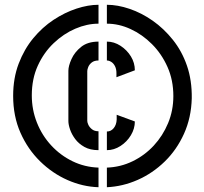

<svg xmlns="http://www.w3.org/2000/svg" viewBox="-20 -740 853 803"><path d="M392 43Q326 41 262.5 13Q199 -15 147.5 -65.5Q96 -116 65.5 -185Q35 -254 35 -339Q35 -413 58 -473.5Q81 -534 119 -580Q157 -626 204 -657Q251 -688 300 -704Q349 -720 392 -720V-641Q344 -641 295 -620Q246 -599 204.5 -559.5Q163 -520 138 -465Q113 -410 113 -341Q113 -281 134.5 -227Q156 -173 194.5 -131.5Q233 -90 283.5 -65.5Q334 -41 392 -39ZM427 43V-39Q484 -41 534.5 -65.5Q585 -90 623 -131Q661 -172 683 -225Q705 -278 705 -338Q705 -405 680.5 -460Q656 -515 615.5 -555.5Q575 -596 526 -618.5Q477 -641 427 -641V-720Q472 -720 522 -703Q572 -686 618.5 -653.5Q665 -621 703 -573.5Q741 -526 762 -465Q783 -404 782 -329Q780 -248 749.5 -180.5Q719 -113 668.5 -64Q618 -15 555.5 12.5Q493 40 427 43ZM467 -417V-434Q467 -451 461 -463Q455 -475 445.5 -481Q436 -487 427 -487V-566Q457 -566 484 -548.5Q511 -531 527.5 -504Q544 -477 544 -446ZM392 -112Q357 -112 333 -125.5Q309 -139 294.5 -158.5Q280 -178 273 -198.5Q266 -219 266 -234V-444Q266 -464 279 -493Q292 -522 319.5 -544Q347 -566 392 -566V-487Q374 -487 363.5 -478.5Q353 -470 349 -459.5Q345 -449 345 -443V-234Q345 -228 349.5 -218Q354 -208 364.5 -199.5Q375 -191 392 -191ZM427 -112V-190Q444 -190 455.5 -204Q467 -218 468 -240V-260L544 -232Q544 -202 527.5 -174.5Q511 -147 484 -129.5Q457 -112 427 -112Z"/></svg>

Font: Stick No Bills ExtraLight
Style: Bold
Weight: 700
Version: Version 2.000